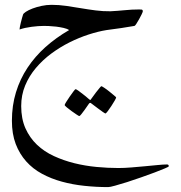

<svg xmlns="http://www.w3.org/2000/svg" viewBox="-20 -282 742 787"><path d="M456.1 117.2Q456.1 120.1 450 130.6Q443.8 141.1 436.3 152.8Q428.7 164.6 421.6 173.8Q414.6 183.1 412.1 183.1Q410.6 183.1 401.6 177Q392.6 170.9 381.8 162.6Q370.1 153.3 354.5 142.1Q350.1 137.2 345.2 142.1L327.1 168Q319.8 178.2 313.5 186Q307.1 193.8 305.2 193.8Q303.2 193.8 293.9 187.5L273.4 173.3Q262.7 165.5 253.9 158.2Q245.1 150.9 245.1 148.4Q245.1 146 251.5 135.7Q257.8 125.5 265.9 113.8Q273.9 102.1 281 92.8Q288.1 83.5 289.6 83.5Q292.5 83.5 301.3 89.8L319.3 103.5Q330.6 111.8 344.2 124Q348.1 127.4 349.9 127.7Q351.6 127.9 354.5 122.6Q364.7 107.9 373.5 96.7L387.7 79.1Q394 71.3 395.5 71.3Q397.5 71.3 407.5 77.9Q417.5 84.5 427.7 92.8L447.3 108.9Q456.1 116.2 456.1 117.2ZM671.9 399.9Q671.9 401.4 655.5 408.4Q639.2 415.5 614.3 424.8L559.1 444.8Q528.8 455.6 501 464.4Q473.1 473.1 451.9 479Q430.7 484.9 423.3 484.9Q374 484.9 325.7 479.7Q277.3 474.6 233.6 462.6Q189.9 450.7 152.3 430.4Q114.7 410.2 87.4 379.6Q60.1 349.1 44.4 308.1Q28.8 267.1 28.8 212.9Q28.8 150.9 45.4 96.4Q62 42 92.8 -4.4Q123.5 -50.8 166.7 -89.4Q210 -127.9 263.2 -158.7Q255.9 -164.1 241 -167.5Q226.1 -170.9 210 -172.9Q193.8 -174.8 179.9 -175.3Q166 -175.8 160.2 -175.8Q137.2 -175.8 109.4 -172.1Q81.5 -168.5 60.1 -161.1Q60.1 -164.1 61.5 -171.9L65.4 -189.5Q67.9 -199.2 70.3 -208.3Q72.8 -217.3 74.2 -221.2Q75.2 -226.6 85.9 -233.6Q96.7 -240.7 113.3 -247.1Q129.9 -253.4 150.4 -257.8Q170.9 -262.2 191.4 -262.2Q221.2 -262.2 251.7 -257.8Q282.2 -253.4 312 -248.3Q341.8 -243.2 372.3 -239.3Q402.8 -235.4 432.6 -235.8Q461.9 -237.3 491.2 -240.2Q520.5 -243.2 548.8 -243.2Q552.7 -243.2 559.1 -242.9Q565.4 -242.7 565.4 -235.8Q565.4 -233.4 560.8 -223.6Q556.2 -213.9 550.3 -203.4Q544.4 -192.9 538.8 -184.3Q533.2 -175.8 531.2 -175.8Q508.8 -171.9 477.1 -167L416.5 -158.7Q382.8 -153.3 343.5 -140.6Q304.2 -127.9 265.1 -108.4Q226.1 -88.9 190.4 -62.5Q154.8 -36.1 127 -3.2Q99.1 29.8 83 68.8Q66.9 107.9 66.9 152.8Q66.9 204.6 84.2 243.7Q101.6 282.7 131.3 311Q161.1 339.4 200.9 357.7Q240.7 376 284.9 387Q329.1 397.9 375.5 402.3Q421.9 406.7 465.3 406.7Q490.2 406.7 518.8 404.3Q547.4 401.9 574.7 399.4L626 394.5Q649.4 392.1 664.6 392.1Q671.9 392.1 671.9 399.9Z"/></svg>

Font: Simplified Naskh
Style: Regular
Weight: 400
Designer: SIL International
Foundry: Arabeyes
Version: 1.02_alpha